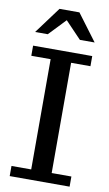

<svg xmlns="http://www.w3.org/2000/svg" viewBox="-98 -940 562 988"><g transform="rotate(10 183.0 -446.0)"><path d="M27 0V-53H130V-629H29V-682H338V-629H237V-53H340V0ZM27 -753 130 -892H234L338 -753H261L154 -865H200L93 -753Z"/></g></svg>

Font: Montagu Slab 24pt
Style: Regular
Weight: 400
Designer: Florian Karsten
Foundry: Florian Karsten
Version: Version 1.000